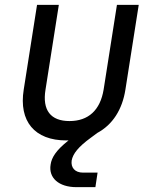

<svg xmlns="http://www.w3.org/2000/svg" viewBox="-20 -570 640 793"><path d="M296 203H374L383 143H323C289 143 272 122 276 93C281 65 304 36 355 -1L382 -21C445 -55 485 -117 498 -200L553 -550H463L408 -200C394 -115 345 -70 267 -70C189 -70 154 -115 168 -200L223 -550H133L78 -200C57 -69 123 10 254 10H263C211 51 193 81 189 110C180 164 222 203 296 203Z"/></svg>

Font: JetBrains Mono
Style: Italic
Weight: 400
Italic angle: -9°
Monospace: yes
Designer: Philipp Nurullin, Konstantin Bulenkov
Foundry: JetBrains
Version: Version 2.305